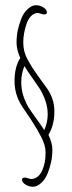

<svg xmlns="http://www.w3.org/2000/svg" viewBox="-20 -693 279 741"><path d="M147.9 -637.2 127 -643.1Q111.3 -643.1 99.6 -630.6Q87.9 -618.2 82 -599.6Q69.8 -563.5 69.8 -528.6Q69.8 -493.7 86.2 -463.6Q102.5 -433.6 124 -403.6Q145.5 -373.5 158.2 -356.4Q189.9 -314.5 189.9 -262.5Q189.9 -210.4 167 -172.9Q182.1 -140.1 182.1 -115.5Q182.1 -90.8 177.5 -68.8Q172.9 -46.9 164.1 -24.4Q155.3 -2 139.2 12.9Q123 27.8 107.4 27.8Q91.8 27.8 78.4 19.3Q64.9 10.7 64.9 0Q64.9 -7.8 78.1 -7.8L99.1 -2Q139.2 -2 152.8 -66.9Q155.8 -81.1 155.8 -106.2Q155.8 -131.3 139.9 -162.8Q124 -194.3 102.1 -227.5Q80.1 -260.7 67.4 -279.3Q36.1 -325.2 36.1 -379.9Q36.1 -434.6 58.1 -469.2Q43.9 -501.5 43.9 -527.8Q43.9 -554.2 48.6 -576.2Q53.2 -598.1 62 -620.6Q70.8 -643.1 86.9 -658Q103 -672.9 118.7 -672.9Q134.3 -672.9 147.7 -664.3Q161.1 -655.8 161.1 -645Q161.1 -637.2 147.9 -637.2ZM150.9 -190.9Q164.1 -221.7 164.1 -251Q164.1 -280.3 154.3 -306.9Q144.5 -333.5 133.1 -351.1Q121.6 -368.7 102.5 -395.5Q83.5 -422.4 74.2 -438Q62 -408.2 62 -376.7Q62 -345.2 71.5 -318.8Q81.1 -292.5 92 -275.6Q103 -258.8 122.3 -232.2Q141.6 -205.6 150.9 -190.9Z"/></svg>

Font: Amatic SC
Style: Regular
Weight: 400
Version: Version 1.004